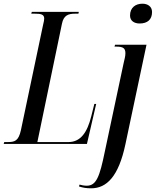

<svg xmlns="http://www.w3.org/2000/svg" viewBox="-50 -778 842 1038"><path d="M705 -651C747 -651 772 -672 772 -713C772 -744 747 -758 720 -758C684 -758 653 -738 653 -694C653 -665 676 -651 705 -651ZM-30 0H420L470 -216H460L443 -148C422 -64 387 -10 320 -10H152L285 -650C294 -695 319 -704 356 -704H374L376 -714H122L119 -704H139C169 -704 189 -701 189 -678C189 -671 187 -659 183 -644L63 -74C50 -15 29 -10 -9 -10H-27ZM443 240C526 240 591 177 628 2L742 -536H572L569 -526H579C616 -526 628 -517 628 -490C628 -474 623 -457 618 -435L517 40C489 177 471 226 419 226C406 226 389 223 380 220L377 230C399 237 416 240 443 240Z"/></svg>

Font: Noto Serif Display ExtraCondensed Medium
Style: Italic
Weight: 500
Width: 2
Italic angle: -12°
Designer: Monotype Design Team
Foundry: Monotype Imaging Inc.
Version: Version 2.009